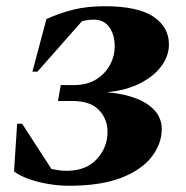

<svg xmlns="http://www.w3.org/2000/svg" viewBox="-20 -588 596 616"><path d="M281 -525Q267 -525 255 -522.5Q243 -520 243 -520L100 -358H84L129 -527Q171 -546 215 -557Q259 -568 317 -568Q421 -568 471.5 -535Q522 -502 522 -445Q522 -410 499 -377.5Q476 -345 431 -321.5Q386 -298 322 -292Q406 -285 452.5 -254Q499 -223 499 -174Q499 -128 467.5 -86Q436 -44 370 -18Q304 8 201 8Q170 8 136.5 2.5Q103 -3 73 -13.5Q43 -24 25 -38L35 -191H51L145 -46Q145 -46 160.5 -43Q176 -40 194 -40Q256 -40 290.5 -77.5Q325 -115 325 -165Q325 -206 297.5 -235Q270 -264 212 -264H166L175 -315H216Q260 -315 289 -333.5Q318 -352 333 -380Q348 -408 348 -438Q348 -477 330.5 -501Q313 -525 281 -525Z"/></svg>

Font: Spectral SC ExtraBold
Style: Italic
Weight: 800
Italic angle: -10°
Designer: Jean-Baptiste Levee
Foundry: Production Type
Version: Version 2.001